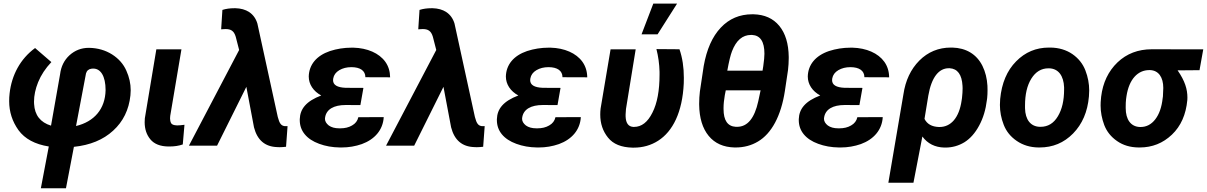

<svg xmlns="http://www.w3.org/2000/svg" viewBox="-20 -799 6619 1053"><path d="M204.1 233.4H341.8L385.3 6.3C474.1 -2.9 545.9 -32.2 600.6 -82.5C655.3 -132.3 687 -196.8 695.3 -275.9C696.3 -285.6 696.8 -294.9 696.8 -304.2C696.8 -339.8 689 -376 672.9 -411.6C657.2 -447.3 631.3 -477.1 594.7 -500.5C558.1 -523.4 516.6 -535.6 469.7 -536.6C468.8 -536.6 467.8 -536.6 466.8 -536.6C426.3 -536.6 391.1 -522.9 361.3 -496.1C332 -469.2 314.9 -434.6 309.6 -392.1L259.8 -109.9C201.2 -127.9 170.4 -167.5 167 -228.5C167 -232.4 166.5 -236.8 166.5 -240.7C166.5 -275.9 174.3 -311.5 189 -348.1C205.1 -387.7 229.5 -424.3 261.7 -458.5L172.4 -535.6C90.8 -475.6 43.9 -386.7 32.7 -287.1C30.8 -272.5 30.3 -257.8 30.3 -244.1C30.3 -185.5 47.4 -132.8 81.5 -85C116.2 -37.6 171.4 -7.8 247.6 4.4ZM451.7 -396.5C456.1 -411.6 466.3 -420.4 482.4 -422.4C485.8 -422.9 488.8 -422.9 491.7 -422.9C531.2 -422.9 559.1 -382.8 559.1 -304.7C557.1 -201.7 497.1 -131.8 397 -107.9Z M837.4 -528.3 774.4 -150.4C773.9 -143.1 773.4 -135.7 773.4 -128.9C773.4 -91.3 783.7 -60.1 804.7 -34.7C825.7 -9.3 858.9 3.9 903.3 4.4C905.8 4.4 907.7 4.4 910.2 4.4C937 4.4 961.4 0.5 982.4 -6.8L991.7 -114.7C975.1 -112.3 962.4 -111.3 953.6 -111.3C952.6 -111.3 951.7 -111.3 950.7 -111.3C933.1 -111.8 922.4 -116.2 918.5 -123.5C914.6 -130.9 912.6 -139.6 912.6 -149.9C912.6 -153.8 913.1 -158.7 913.6 -163.6L975.1 -528.3Z M1272 -753.9C1269.5 -753.9 1267.6 -753.9 1265.1 -753.9C1241.2 -753.9 1219.7 -751 1199.7 -744.6L1192.9 -638.2L1208 -639.2C1210.9 -639.2 1214.4 -639.6 1217.3 -639.6C1245.6 -639.6 1263.2 -630.4 1272.9 -597.2L1291.5 -524.9L1016.1 0H1170.4L1331.1 -322.8L1373 -100.6C1391.1 -30.3 1433.6 5.9 1501 7.8C1504.9 7.8 1508.8 8.3 1513.2 8.3C1524.9 8.3 1537.1 7.3 1548.8 5.9L1557.1 -107.4H1540.5C1522.5 -109.9 1512.7 -121.1 1503.4 -157.7L1391.6 -669.9C1374.5 -726.6 1329.1 -752.4 1272 -753.9Z M1624 -145.5C1624 -144 1624 -142.1 1624 -140.6C1624 -110.4 1633.3 -84.5 1651.4 -62.5C1669.4 -40.5 1695.8 -22.9 1730.5 -10.3C1764.6 2.4 1802.7 9.3 1844.7 9.8C1847.7 9.8 1850.6 9.8 1853.5 9.8C1892.6 9.8 1929.2 3.4 1964.4 -8.8C2034.2 -34.2 2080.6 -85.9 2084.5 -156.7L1945.3 -156.2C1940.9 -136.2 1929.2 -121.1 1910.6 -110.8C1892.6 -100.1 1871.1 -95.2 1846.7 -95.2C1844.7 -95.2 1842.8 -95.2 1840.3 -95.2C1816.4 -95.2 1797.4 -100.6 1783.2 -110.8C1769.5 -121.6 1762.2 -133.8 1762.2 -147.5C1762.2 -150.4 1762.7 -153.3 1763.2 -156.2C1770.5 -199.2 1810.1 -223.1 1876 -223.1L1956.5 -222.7L1973.1 -316.9L1875.5 -317.4C1829.6 -319.3 1806.6 -333 1806.6 -359.4C1806.6 -362.3 1807.1 -365.7 1807.6 -369.1C1811 -387.7 1821.8 -402.8 1840.8 -414.1C1859.9 -425.3 1881.8 -430.7 1907.2 -430.7C1955.6 -430.7 1983.9 -411.1 1983.9 -375.5L2119.6 -375C2119.1 -407.7 2110.4 -436 2093.3 -460C2059.1 -507.8 1994.6 -535.6 1918 -537.6C1914.6 -537.6 1911.6 -537.6 1908.7 -537.6C1866.7 -537.6 1827.1 -531.2 1789.6 -519C1715.3 -493.7 1674.8 -443.8 1673.3 -379.4C1673.3 -336.9 1698.2 -298.8 1741.7 -275.4C1659.7 -244.1 1626 -202.6 1624 -145.5Z M2353 -753.9C2350.6 -753.9 2348.6 -753.9 2346.2 -753.9C2322.3 -753.9 2300.8 -751 2280.8 -744.6L2273.9 -638.2L2289.1 -639.2C2292 -639.2 2295.4 -639.6 2298.3 -639.6C2326.7 -639.6 2344.2 -630.4 2354 -597.2L2372.6 -524.9L2097.2 0H2251.5L2412.1 -322.8L2454.1 -100.6C2472.2 -30.3 2514.6 5.9 2582 7.8C2585.9 7.8 2589.8 8.3 2594.2 8.3C2606 8.3 2618.2 7.3 2629.9 5.9L2638.2 -107.4H2621.6C2603.5 -109.9 2593.8 -121.1 2584.5 -157.7L2472.7 -669.9C2455.6 -726.6 2410.2 -752.4 2353 -753.9Z M2705.1 -145.5C2705.1 -144 2705.1 -142.1 2705.1 -140.6C2705.1 -110.4 2714.4 -84.5 2732.4 -62.5C2750.5 -40.5 2776.9 -22.9 2811.5 -10.3C2845.7 2.4 2883.8 9.3 2925.8 9.8C2928.7 9.8 2931.6 9.8 2934.6 9.8C2973.6 9.8 3010.3 3.4 3045.4 -8.8C3115.2 -34.2 3161.6 -85.9 3165.5 -156.7L3026.4 -156.2C3022 -136.2 3010.3 -121.1 2991.7 -110.8C2973.6 -100.1 2952.1 -95.2 2927.7 -95.2C2925.8 -95.2 2923.8 -95.2 2921.4 -95.2C2897.5 -95.2 2878.4 -100.6 2864.3 -110.8C2850.6 -121.6 2843.3 -133.8 2843.3 -147.5C2843.3 -150.4 2843.8 -153.3 2844.2 -156.2C2851.6 -199.2 2891.1 -223.1 2957 -223.1L3037.6 -222.7L3054.2 -316.9L2956.5 -317.4C2910.6 -319.3 2887.7 -333 2887.7 -359.4C2887.7 -362.3 2888.2 -365.7 2888.7 -369.1C2892.1 -387.7 2902.8 -402.8 2921.9 -414.1C2940.9 -425.3 2962.9 -430.7 2988.3 -430.7C3036.6 -430.7 3064.9 -411.1 3064.9 -375.5L3200.7 -375C3200.2 -407.7 3191.4 -436 3174.3 -460C3140.1 -507.8 3075.7 -535.6 2999 -537.6C2995.6 -537.6 2992.7 -537.6 2989.7 -537.6C2947.8 -537.6 2908.2 -531.2 2870.6 -519C2796.4 -493.7 2755.9 -443.8 2754.4 -379.4C2754.4 -336.9 2779.3 -298.8 2822.8 -275.4C2740.7 -244.1 2707 -202.6 2705.1 -145.5Z M3498.5 -610.8H3586.4L3693.4 -779.3H3563ZM3328.6 -528.3 3273.9 -203.6C3272.5 -191.9 3272 -181.2 3272 -170.4C3272 -121.6 3286.1 -79.6 3314.5 -44.4C3342.8 -8.8 3387.7 9.3 3448.7 10.7C3451.2 10.7 3453.6 10.7 3456.1 10.7C3505.4 10.7 3550.3 -2 3589.8 -27.3C3669.9 -78.6 3722.7 -183.6 3730 -341.8C3730.5 -352.1 3730.5 -362.3 3730.5 -372.1C3730.5 -430.2 3722.7 -481.9 3706.5 -528.8L3580.1 -529.8C3590.3 -489.3 3596.2 -447.8 3597.2 -405.3C3597.2 -399.9 3597.2 -394.5 3597.2 -389.6C3597.2 -302.7 3584.5 -232.9 3558.1 -181.2C3532.2 -128.9 3498.5 -103 3457.5 -103C3456.1 -103 3454.6 -103 3453.1 -103C3426.8 -104.5 3412.6 -123 3411.1 -159.7V-171.9L3413.1 -201.2L3466.3 -528.3Z M4008.3 9.8C4010.3 9.8 4012.2 9.8 4014.2 9.8C4059.6 9.8 4100.6 -1 4137.2 -22.9C4210.9 -66.4 4263.7 -162.1 4284.7 -300.8L4301.8 -415C4304.2 -436.5 4305.7 -458 4305.7 -480C4305.7 -482.4 4305.7 -484.9 4305.7 -487.3C4304.7 -559.6 4287.6 -616.2 4253.9 -657.2C4220.2 -698.2 4172.9 -719.2 4112.3 -720.7C4109.9 -720.7 4107.9 -720.7 4105.5 -720.7C4036.6 -720.7 3979 -696.3 3933.1 -647.5C3886.7 -598.6 3855.5 -528.3 3839.4 -437L3818.4 -296.9C3815.9 -275.4 3814.5 -253.4 3814.5 -231.9C3814.5 -229.5 3814.5 -227.1 3814.5 -224.6C3815.4 -151.9 3833 -94.7 3866.7 -53.7C3900.4 -12.7 3947.8 8.3 4008.3 9.8ZM3968.8 -411.6C3978 -461.9 3986.3 -497.1 3994.6 -518.1C4017.6 -577.6 4052.2 -607.4 4099.1 -607.4C4101.1 -607.4 4102.5 -607.4 4104.5 -607.4C4149.9 -605 4172.4 -570.8 4172.4 -504.4C4172.4 -489.3 4170.4 -466.8 4166 -436L4162.1 -411.6ZM4138.7 -244.1C4118.2 -150.4 4079.6 -103.5 4022.5 -103.5C4020.5 -103.5 4018.1 -103.5 4015.6 -103.5C3970.7 -106 3948.2 -138.2 3948.2 -201.2C3948.2 -203.6 3948.2 -205.6 3948.2 -208C3948.2 -228 3950.7 -251 3955.1 -276.9L3960.4 -303.7H4151.4Z M4360.8 -145.5C4360.8 -144 4360.8 -142.1 4360.8 -140.6C4360.8 -110.4 4370.1 -84.5 4388.2 -62.5C4406.2 -40.5 4432.6 -22.9 4467.3 -10.3C4501.5 2.4 4539.6 9.3 4581.5 9.8C4584.5 9.8 4587.4 9.8 4590.3 9.8C4629.4 9.8 4666 3.4 4701.2 -8.8C4771 -34.2 4817.4 -85.9 4821.3 -156.7L4682.1 -156.2C4677.7 -136.2 4666 -121.1 4647.5 -110.8C4629.4 -100.1 4607.9 -95.2 4583.5 -95.2C4581.5 -95.2 4579.6 -95.2 4577.1 -95.2C4553.2 -95.2 4534.2 -100.6 4520 -110.8C4506.3 -121.6 4499 -133.8 4499 -147.5C4499 -150.4 4499.5 -153.3 4500 -156.2C4507.3 -199.2 4546.9 -223.1 4612.8 -223.1L4693.4 -222.7L4710 -316.9L4612.3 -317.4C4566.4 -319.3 4543.5 -333 4543.5 -359.4C4543.5 -362.3 4543.9 -365.7 4544.4 -369.1C4547.9 -387.7 4558.6 -402.8 4577.6 -414.1C4596.7 -425.3 4618.7 -430.7 4644 -430.7C4692.4 -430.7 4720.7 -411.1 4720.7 -375.5L4856.4 -375C4856 -407.7 4847.2 -436 4830.1 -460C4795.9 -507.8 4731.4 -535.6 4654.8 -537.6C4651.4 -537.6 4648.4 -537.6 4645.5 -537.6C4603.5 -537.6 4564 -531.2 4526.4 -519C4452.1 -493.7 4411.6 -443.8 4410.2 -379.4C4410.2 -336.9 4435.1 -298.8 4478.5 -275.4C4396.5 -244.1 4362.8 -202.6 4360.8 -145.5Z M4852.1 203.1H4989.7L5038.6 -50.3C5067.4 -11.2 5107.4 8.8 5159.2 10.3C5161.1 10.3 5163.1 10.3 5164.6 10.3C5202.6 10.3 5237.3 0.5 5269.5 -19C5301.3 -39.1 5328.1 -69.3 5350.1 -110.4C5372.1 -150.9 5386.2 -197.8 5392.6 -251L5394 -261.2C5395.5 -275.4 5396 -290 5396 -304.2C5396 -312.5 5396 -320.3 5395.5 -328.6C5393.1 -368.7 5384.3 -404.8 5368.2 -437.5C5335.9 -502.4 5277.8 -536.1 5203.1 -538.1C5200.2 -538.1 5197.8 -538.1 5194.8 -538.1C5127.4 -538.1 5069.3 -514.2 5022 -466.8C4975.1 -419.4 4945.8 -357.9 4934.6 -281.2ZM5071.3 -274.9C5088.9 -376.5 5129.4 -424.8 5183.6 -424.8C5185.1 -424.8 5186.5 -424.8 5188 -424.8C5231.4 -422.4 5255.4 -390.1 5258.8 -328.1C5259.3 -323.7 5259.3 -319.3 5259.3 -314.5C5259.3 -299.8 5258.3 -282.2 5255.9 -261.2L5253.9 -248C5240.2 -151.9 5194.3 -102.5 5132.8 -102.5C5131.3 -102.5 5130.4 -102.5 5128.9 -102.5C5090.3 -104 5064.5 -118.7 5050.3 -147Z M5740.7 -538.1C5737.8 -538.1 5735.4 -538.1 5732.9 -538.1C5662.6 -538.1 5602.5 -513.2 5552.7 -462.4C5502.9 -412.1 5473.6 -343.3 5465.3 -255.9C5464.4 -245.1 5463.9 -234.4 5463.9 -223.6C5463.9 -187 5470.7 -150.4 5484.9 -114.3C5499 -78.1 5522.9 -48.8 5556.6 -25.9C5590.3 -2.9 5629.9 9.3 5675.8 9.8C5677.7 9.8 5679.2 9.8 5681.2 9.8C5753.9 9.8 5814.9 -15.6 5865.2 -66.9C5915.5 -118.2 5944.8 -186 5952.1 -270C5953.1 -281.2 5953.6 -292 5953.6 -302.7C5953.6 -339.8 5946.8 -376.5 5932.6 -413.1C5918.5 -449.2 5895 -479 5861.3 -502.4C5827.6 -525.4 5787.1 -537.6 5740.7 -538.1ZM5601.6 -205.6C5601.6 -210.4 5601.6 -215.3 5601.6 -220.2C5601.6 -280.8 5612.8 -330.1 5636.2 -367.7C5659.7 -405.3 5690.9 -424.3 5730 -424.3C5731.4 -424.3 5732.4 -424.3 5733.9 -424.3C5785.2 -422.9 5813.5 -382.8 5815.9 -320.3C5815.9 -316.4 5815.9 -312 5815.9 -308.1C5815.9 -248 5804.7 -199.2 5781.7 -161.1C5758.8 -122.6 5727.1 -103.5 5686.5 -103.5C5685.1 -103.5 5684.1 -103.5 5682.6 -103.5C5631.8 -105 5603 -143.1 5601.6 -205.6Z M6579.1 -528.3 6296.9 -528.8C6222.2 -528.8 6159.2 -504.9 6108.9 -457C6058.6 -408.7 6028.3 -345.7 6019 -268.1L6018.1 -257.3C6016.6 -244.6 6016.1 -232.4 6016.1 -220.2C6016.1 -184.6 6022.9 -148.9 6036.1 -113.3C6049.8 -77.6 6073.2 -48.3 6106.4 -25.4C6139.2 -2.4 6178.7 9.3 6224.6 9.8C6226.6 9.8 6228.5 9.8 6230.5 9.8C6299.3 9.8 6357.9 -13.7 6407.2 -60.5C6456.5 -107.4 6484.4 -170.9 6491.7 -250.5C6492.2 -254.9 6492.2 -259.3 6492.2 -263.7C6492.2 -309.6 6479 -354.5 6438.5 -413.1L6558.6 -414.1ZM6158.2 -272.5C6172.4 -364.3 6219.7 -414.6 6283.2 -414.6C6284.7 -414.6 6285.6 -414.6 6287.1 -414.6C6334 -413.1 6359.9 -375.5 6359.9 -316.4L6357.9 -270L6356.4 -259.8C6351.1 -210.9 6337.4 -172.4 6315.9 -144.5C6294.4 -116.7 6267.6 -102.5 6235.4 -102.5C6234.4 -102.5 6232.9 -102.5 6231.9 -102.5C6181.6 -104 6153.8 -143.6 6153.8 -206.1C6153.8 -209 6153.8 -211.9 6153.8 -214.8C6153.8 -229 6154.3 -242.7 6155.8 -255.4Z"/></svg>

Font: Roboto
Style: Bold Italic
Weight: 700
Italic angle: -12°
Designer: Google
Version: Version 2.137; 2017